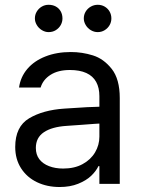

<svg xmlns="http://www.w3.org/2000/svg" viewBox="-20 -749 575 782"><path d="M306.6 -240.2C357.4 -244.1 385.7 -246.1 391.6 -246.1L390.6 -314.5L335 -312.5C279 -309.2 247.7 -307.3 241.2 -306.6C183.9 -302.7 136.4 -289.6 98.6 -267.1C60.9 -244.6 42 -205.7 42 -150.4C42 -117.2 50 -88.2 65.9 -63.5C81.9 -38.7 103.5 -19.9 130.9 -6.8C158.2 6.2 188.8 12.7 222.7 12.7C251.3 12.7 276.5 8.3 298.3 -0.5C320.1 -9.3 337.7 -20 351.1 -32.7C364.4 -45.4 374.3 -58.6 380.9 -72.3H384.8V0H467.8V-349.6C467.8 -401 456.9 -440.6 435.1 -468.3C413.2 -495.9 387.7 -514.3 358.4 -523.4C329.1 -532.6 299.2 -537.1 268.6 -537.1C230.1 -537.1 195.6 -531.1 165 -519C134.4 -507 109.9 -490.1 91.3 -468.3C72.8 -446.5 61.5 -421.2 57.6 -392.6H145.5C152 -414.1 165.5 -431.3 186 -444.3C206.5 -457.4 232.7 -463.9 264.6 -463.9C291.3 -463.9 313.6 -459.8 331.5 -451.7C349.4 -443.5 362.8 -431.5 371.6 -415.5C380.4 -399.6 384.8 -380.2 384.8 -357.4V-192.4C384.8 -169.6 378.9 -148.3 367.2 -128.4C355.5 -108.6 338.5 -92.6 316.4 -80.6C294.3 -68.5 267.9 -62.5 237.3 -62.5C215.8 -62.5 196.6 -65.8 179.7 -72.3C162.8 -78.8 149.6 -88.2 140.1 -100.6C130.7 -113 126 -128.3 126 -146.5C126 -174.5 136.9 -195.8 158.7 -210.4C180.5 -225.1 211.3 -233.7 251 -236.3ZM150.9 -626C159.7 -620.8 168.6 -618.2 177.7 -618.2C188.8 -618.2 198.6 -620.8 207 -626C215.5 -631.2 222.2 -638 227.1 -646.5C231.9 -654.9 234.4 -664.1 234.4 -673.8C234.4 -684.9 231.9 -694.7 227.1 -703.1C222.2 -711.6 215.5 -718.1 207 -722.7C198.6 -727.2 188.8 -729.5 177.7 -729.5C168 -729.5 158.9 -727.1 150.4 -722.2C141.9 -717.3 135.1 -710.6 129.9 -702.1C124.7 -693.7 122.1 -684.2 122.1 -673.8C122.1 -664.7 124.7 -655.8 129.9 -647C135.1 -638.2 142.1 -631.2 150.9 -626ZM350.1 -626C358.9 -620.8 368.2 -618.2 377.9 -618.2C388.3 -618.2 397.8 -620.8 406.2 -626C414.7 -631.2 421.4 -638 426.3 -646.5C431.2 -654.9 433.6 -664.1 433.6 -673.8C433.6 -684.2 431.2 -693.7 426.3 -702.1C421.4 -710.6 414.7 -717.3 406.2 -722.2C397.8 -727.1 388.3 -729.5 377.9 -729.5C368.2 -729.5 358.9 -727.1 350.1 -722.2C341.3 -717.3 334.3 -710.6 329.1 -702.1C323.9 -693.7 321.3 -684.2 321.3 -673.8C321.3 -664.7 323.9 -655.8 329.1 -647C334.3 -638.2 341.3 -631.2 350.1 -626Z"/></svg>

Font: Pretendard Variable
Style: Regular
Weight: 400
Designer: Base glyphs from Inter by Rasmus Andersson; Hangeul glyphs from Noto Sans CJK(Source Han Sans) by Jang Soo-young and Kan
Foundry: Kil Hyung-jin
Version: Version 1.309;Glyphs 3.2 (3225)